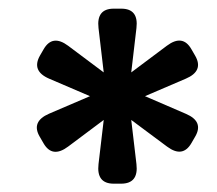

<svg xmlns="http://www.w3.org/2000/svg" viewBox="-20 -742 509 450"><path d="M190.9 -516.6 95.2 -557.6Q53.2 -575.7 73.7 -611.8L82.5 -627Q103 -662.1 139.6 -634.8L223.1 -572.3L210.9 -676.3Q205.6 -721.7 246.6 -721.7H264.2Q305.2 -721.7 299.8 -676.3L287.6 -572.3L371.1 -634.8Q408.2 -662.6 428.7 -626.5L437.5 -611.3Q458 -575.7 415.5 -557.6L319.8 -516.6L416 -475.1Q458 -457 437.5 -421.9L428.7 -406.7Q408.2 -371.1 371.6 -398.4L287.6 -460.9L299.8 -357.4Q305.2 -311.5 263.7 -311.5H246.6Q205.6 -311.5 210.9 -357.4L223.1 -460.9L139.6 -398.4Q102.5 -370.6 82 -406.2L73.2 -421.4Q52.2 -457 95.2 -475.6Z"/></svg>

Font: Istok Web
Style: Bold
Weight: 700
Designer: Andrey V. Panov
Foundry: Andrey V. Panov
Version: Version 1.0.2g